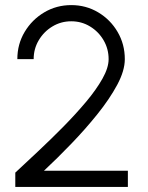

<svg xmlns="http://www.w3.org/2000/svg" viewBox="-20 -733 582 753"><path d="M40 0V-56Q82.5 -95.5 132 -142Q181.5 -188.5 229.8 -237.5Q278 -286.5 318 -334.2Q358 -382 382 -424.8Q406 -467.5 406 -501Q406 -541.5 386.2 -575.2Q366.5 -609 333.2 -629.2Q300 -649.5 259.5 -649.5Q219 -649.5 185.5 -629.2Q152 -609 132 -575.2Q112 -541.5 112 -501H48Q48 -560 76.8 -608Q105.5 -656 153.5 -684.5Q201.5 -713 259.5 -713Q317.5 -713 365.2 -684.5Q413 -656 441.2 -607.8Q469.5 -559.5 469.5 -501Q469.5 -456 439.8 -400.5Q410 -345 362.2 -285.5Q314.5 -226 259.2 -168.8Q204 -111.5 152.5 -63.5H481.5V0Z"/></svg>

Font: Urbanist Light
Style: Regular
Weight: 300
Designer: Corey Hu
Foundry: Corey Hu
Version: Version 1.330; ttfautohint (v1.8.4.7-5d5b)